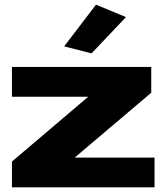

<svg xmlns="http://www.w3.org/2000/svg" viewBox="-20 -800 706 820"><path d="M31 0V-110L357 -387H31V-514H626V-404L299 -127H640V0ZM371 -572 254 -602 390 -780 518 -727Z"/></svg>

Font: Special Gothic Extended Bold
Style: Regular
Weight: 700
Width: 7
Designer: Alistair McCready
Foundry: Monolith
Version: Version 1.000; ttfautohint (v1.8.4.7-5d5b)